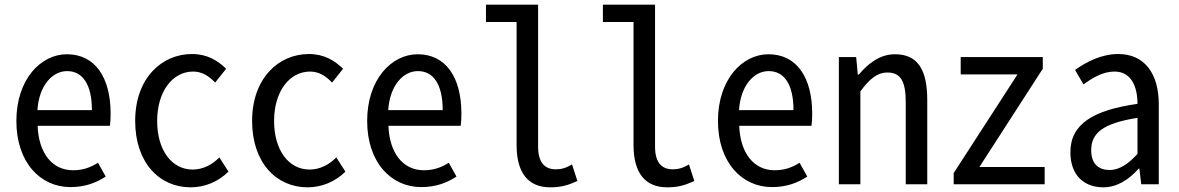

<svg xmlns="http://www.w3.org/2000/svg" viewBox="-20 -788 5040 821"><path d="M281 12C345 12 392 -7 432 -33L399 -92C367 -72 335 -60 292 -60C203 -60 145 -134 141 -250H450C452 -263 453 -283 453 -302C453 -458 386 -556 266 -556C154 -556 50 -448 50 -271C50 -93 153 12 281 12ZM140 -317C147 -423 204 -484 267 -484C334 -484 373 -426 373 -317Z M795 13C856 13 913 -11 957 -54L918 -115C888 -84 848 -63 804 -63C714 -63 652 -146 652 -271C652 -396 717 -482 806 -482C844 -482 873 -463 900 -435L947 -494C911 -529 866 -557 801 -557C671 -557 558 -453 558 -271C558 -92 662 13 795 13Z M1295 13C1356 13 1413 -11 1457 -54L1418 -115C1388 -84 1348 -63 1304 -63C1214 -63 1152 -146 1152 -271C1152 -396 1217 -482 1306 -482C1344 -482 1373 -463 1400 -435L1447 -494C1411 -529 1366 -557 1301 -557C1171 -557 1058 -453 1058 -271C1058 -92 1162 13 1295 13Z M1781 12C1845 12 1892 -7 1932 -33L1899 -92C1867 -72 1835 -60 1792 -60C1703 -60 1645 -134 1641 -250H1950C1952 -263 1953 -283 1953 -302C1953 -458 1886 -556 1766 -556C1654 -556 1550 -448 1550 -271C1550 -93 1653 12 1781 12ZM1640 -317C1647 -423 1704 -484 1767 -484C1834 -484 1873 -426 1873 -317Z M2333 13C2380 13 2409 4 2449 -14L2426 -85C2400 -69 2379 -64 2357 -64C2310 -64 2281 -92 2281 -161V-768H2058V-694H2189V-168C2189 -48 2239 13 2333 13Z M2833 13C2880 13 2909 4 2949 -14L2926 -85C2900 -69 2879 -64 2857 -64C2810 -64 2781 -92 2781 -161V-768H2558V-694H2689V-168C2689 -48 2739 13 2833 13Z M3281 12C3345 12 3392 -7 3432 -33L3399 -92C3367 -72 3335 -60 3292 -60C3203 -60 3145 -134 3141 -250H3450C3452 -263 3453 -283 3453 -302C3453 -458 3386 -556 3266 -556C3154 -556 3050 -448 3050 -271C3050 -93 3153 12 3281 12ZM3140 -317C3147 -423 3204 -484 3267 -484C3334 -484 3373 -426 3373 -317Z M3567 0H3659V-397C3698 -451 3732 -478 3774 -478C3833 -478 3853 -438 3853 -350V0H3945V-360C3945 -489 3905 -556 3807 -556C3743 -556 3694 -518 3652 -469H3648L3641 -544H3567Z M4058 0H4447V-74H4168L4439 -494V-544H4088V-470H4331L4058 -48Z M4698 13C4754 13 4806 -18 4849 -67H4852L4860 0H4935V-342C4935 -472 4875 -557 4762 -557C4689 -557 4625 -523 4577 -489L4613 -427C4653 -456 4696 -482 4746 -482C4818 -482 4844 -416 4844 -344C4655 -317 4557 -258 4557 -137C4557 -39 4615 13 4698 13ZM4725 -61C4681 -61 4646 -84 4646 -146C4646 -218 4695 -261 4844 -284V-130C4805 -87 4766 -61 4725 -61Z"/></svg>

Font: Noto Sans Mono CJK JP Regular
Style: Regular
Weight: 400
Designer: Ryoko NISHIZUKA (kana & ideographs); Paul D. Hunt (Latin, Greek & Cyrillic); Wenlong ZHANG (bopomofo); Sandoll Communica
Foundry: Adobe Systems Incorporated
Version: Version 1.004;PS 1.004;hotconv 1.0.82;makeotf.lib2.5.63406